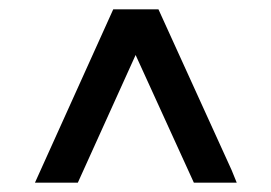

<svg xmlns="http://www.w3.org/2000/svg" viewBox="-20 -745 582 412"><path d="M477 -380 488 -353H396L271 -627L147 -353H55L223 -725H320Z"/></svg>

Font: SUITE SemiBold
Style: Regular
Weight: 600
Designer: Sun
Foundry: Sun
Version: Version 2.040